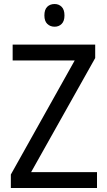

<svg xmlns="http://www.w3.org/2000/svg" viewBox="-20 -936 535 956"><path d="M463 0H34V-67L352 -635H43V-714H454V-647L135 -79H463ZM252 -916Q273 -916 287 -902Q301 -888 301 -859Q301 -831 287 -817Q273 -803 252 -803Q230 -803 215.5 -817Q201 -831 201 -859Q201 -888 215 -902Q229 -916 252 -916Z"/></svg>

Font: Noto Sans Hebrew SemiCondensed
Style: Regular
Weight: 400
Width: 4
Designer: Monotype Design Team
Foundry: Monotype Imaging Inc.
Version: Version 2.003